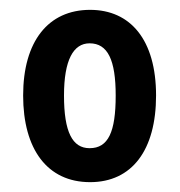

<svg xmlns="http://www.w3.org/2000/svg" viewBox="-20 -742 365 390"><path d="M297 -548C297 -661 245 -722 163 -722C78 -722 27 -658 27 -548C27 -439 76 -372 163 -372C248 -372 297 -437 297 -548ZM110 -548C110 -620 129 -654 162 -654C199 -654 215 -620 215 -548C215 -474 200 -441 162 -441C127 -441 110 -474 110 -548Z"/></svg>

Font: Noto Sans Lao Looped ExtraCondensed SemiBold
Style: Regular
Weight: 600
Width: 2
Designer: Mark Frömberg, Ben Mitchell
Foundry: The Fontpad Ltd
Version: Version 1.002